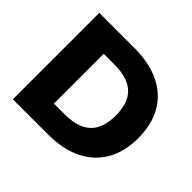

<svg xmlns="http://www.w3.org/2000/svg" viewBox="-163 -906 1107 1107"><g transform="rotate(45 390.5 -352.5)"><path d="M65 0V-705H349Q474 -705 560 -662.5Q646 -620 690.5 -541.5Q735 -463 735 -353Q735 -244 690.5 -165Q646 -86 560 -43Q474 0 349 0ZM250 -150H337Q446 -150 498.5 -200Q551 -250 551 -353Q551 -457 498.5 -506.5Q446 -556 337 -556H250Z"/></g></svg>

Font: Mulish ExtraLight Black
Style: Regular
Weight: 900
Version: Version 3.603